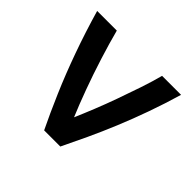

<svg xmlns="http://www.w3.org/2000/svg" viewBox="-131 -672 822 822"><g transform="rotate(45 280.0 -261.0)"><path d="M227 0Q194 -68 158 -151.5Q122 -235 88.5 -328.5Q55 -422 26 -522H145Q161 -461 183.5 -389.5Q206 -318 231 -250Q256 -182 278 -130Q295 -169 314.5 -217.5Q334 -266 353 -319Q372 -372 389.5 -424Q407 -476 419 -522H534Q512 -447 486.5 -375.5Q461 -304 433.5 -237.5Q406 -171 378 -111Q350 -51 325 0Z"/></g></svg>

Font: Ubuntu Sans Mono Medium
Style: Regular
Weight: 500
Monospace: yes
Designer: Dalton Maag Ltd
Foundry: Dalton Maag Ltd
Version: Version 1.006